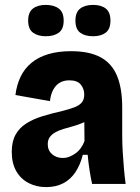

<svg xmlns="http://www.w3.org/2000/svg" viewBox="-20 -751 570 784"><path d="M168 13Q129 13 97 -3.5Q65 -20 46.5 -52Q28 -84 28 -131Q28 -173 43.5 -201Q59 -229 87.5 -247Q116 -265 153.5 -276.5Q191 -288 235 -298Q263 -305 283 -312.5Q303 -320 313.5 -332Q324 -344 324 -365Q324 -388 310 -405.5Q296 -423 263 -423Q240 -423 223.5 -413Q207 -403 197 -384Q187 -365 184 -338L43 -363Q48 -404 64 -437.5Q80 -471 108.5 -494.5Q137 -518 177.5 -530Q218 -542 270 -542Q345 -542 391 -517Q437 -492 458 -441Q479 -390 479 -313V-198Q479 -167 481 -132.5Q483 -98 486 -64Q489 -30 493 0H356Q350 -28 345.5 -57Q341 -86 338 -119H318Q308 -78 288 -48Q268 -18 238 -2.5Q208 13 168 13ZM236 -106Q251 -106 264.5 -111.5Q278 -117 290 -126Q302 -135 311 -148Q320 -161 325 -175L324 -276L352 -268Q336 -257 317 -249Q298 -241 278 -235.5Q258 -230 239.5 -224.5Q221 -219 206.5 -211Q192 -203 183.5 -191.5Q175 -180 175 -162Q175 -137 192.5 -121.5Q210 -106 236 -106ZM360 -603Q327 -603 307.5 -617.5Q288 -632 288 -667Q288 -701 307.5 -716Q327 -731 360 -731Q393 -731 412 -716Q431 -701 431 -667Q431 -632 411.5 -617.5Q392 -603 360 -603ZM167 -603Q135 -603 115 -617.5Q95 -632 95 -667Q95 -701 114.5 -716Q134 -731 167 -731Q200 -731 220 -716Q240 -701 240 -667Q240 -632 220 -617.5Q200 -603 167 -603Z"/></svg>

Font: Bricolage Grotesque 96pt ExtraBold SemiCondensed ExtraBold
Style: Regular
Weight: 800
Width: 4
Version: Version 1.001;gftools[0.9.33.dev8+g029e19f]